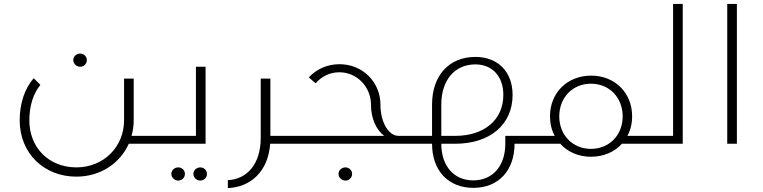

<svg xmlns="http://www.w3.org/2000/svg" viewBox="-20 -730 3875 975"><path d="M387 -391C405 -391 421 -405 421 -425C421 -444 405 -458 387 -458C369 -458 352 -444 352 -425C352 -406 369 -391 387 -391ZM782 -40H648C655 -65 659 -92 659 -119V-331H610V-119C610 16 506 120 368 120C229 120 129 21 129 -119C129 -192 149 -255 185 -299L151 -333C106 -281 80 -206 80 -119C80 49 204 167 368 167C490 167 590 99 634 0H782Z M1024 -391H975V-40H782C748 -40 724 -32 724 -20C724 -8 748 0 782 0H1024ZM885 120C867 120 850 134 850 153C850 172 867 187 885 187C903 187 919 173 919 153C919 134 903 120 885 120ZM997 120C979 120 962 134 962 153C962 172 979 187 997 187C1015 187 1031 173 1031 153C1031 134 1015 120 997 120Z M1476 -40H1353V-331H1304V-30C1304 105 1233 180 1137 185V225C1251 221 1342 142 1352 0H1476Z M2004 -40C1953 -40 1912 -110 1912 -197V-198C1912 -312 1823 -404 1704 -404C1641 -404 1586 -378 1548 -337L1583 -307C1612 -341 1654 -363 1703 -363C1793 -363 1864 -289 1864 -197V-196C1864 -130 1890 -71 1931 -40H1476C1442 -40 1418 -32 1418 -20C1418 -8 1442 0 1476 0H2064V-40ZM1734 120C1716 120 1699 134 1699 153C1699 172 1716 187 1734 187C1752 187 1768 173 1768 153C1768 134 1752 120 1734 120Z M2546 -40V0C2546 113 2482 186 2383 186C2285 186 2221 113 2221 0H2291C2468 0 2583 -97 2583 -248C2583 -365 2509 -441 2394 -441C2260 -441 2174 -346 2174 -199V-40H2064V0H2174C2174 136 2256 224 2384 224C2511 224 2593 136 2593 0H2688V-40ZM2221 -199C2221 -323 2289 -403 2394 -403C2480 -403 2536 -342 2536 -248C2536 -122 2440 -40 2291 -40H2221Z M3166 -40C3182 -69 3190 -103 3190 -140C3190 -259 3102 -346 2982 -346C2861 -346 2773 -259 2773 -140C2773 -103 2781 -69 2797 -40H2688C2654 -40 2630 -32 2630 -20C2630 -8 2654 0 2688 0H2825C2862 41 2917 66 2981 66C3046 66 3102 41 3139 -1V0H3275V-40ZM2981 26C2888 26 2820 -44 2820 -139C2820 -235 2888 -305 2981 -305C3074 -305 3142 -235 3142 -139C3142 -44 3074 26 2981 26Z M3398 -710V-40H3275C3241 -40 3217 -32 3217 -20C3217 -8 3241 0 3275 0H3447V-710Z M3673 0H3722V-710H3673Z"/></svg>

Font: Sulaf Light
Style: Regular
Weight: 300
Designer: Bandar Raffah (Arabic) and Santiago Orozco (Latin)
Foundry: Caramella and Typemade
Version: Version 1.005;PS 001.005;hotconv 1.0.88;makeotf.lib2.5.64775